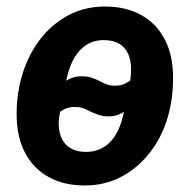

<svg xmlns="http://www.w3.org/2000/svg" viewBox="-20 -557 582 589"><path d="M240 12Q176 12 129 -14Q82 -40 56.5 -89Q31 -138 31 -207Q31 -229 33 -250.5Q35 -272 39 -291Q54 -364 91 -419.5Q128 -475 182 -506Q236 -537 302 -537Q366 -537 413 -511Q460 -485 485.5 -436Q511 -387 511 -318Q511 -296 509 -274.5Q507 -253 503 -232Q489 -160 451.5 -105Q414 -50 360 -19Q306 12 240 12ZM244 -91Q288 -91 317.5 -121Q347 -151 359 -209L366 -244L373 -226Q366 -216 349.5 -208Q333 -200 314 -200Q297 -200 284.5 -204Q272 -208 257 -215Q244 -222 233.5 -225.5Q223 -229 210 -229Q192 -229 178.5 -222.5Q165 -216 145 -199L169 -239L164 -213Q163 -206 161.5 -197.5Q160 -189 160 -179Q160 -153 169 -133Q178 -113 197 -102Q216 -91 244 -91ZM298 -434Q254 -434 225 -402.5Q196 -371 184 -313L177 -279L166 -294Q175 -306 192.5 -314.5Q210 -323 229 -323Q246 -323 258.5 -319.5Q271 -316 286 -308Q299 -301 309.5 -297.5Q320 -294 333 -294Q350 -294 362.5 -300Q375 -306 395 -320L374 -284L378 -304Q380 -312 381 -322Q382 -332 382 -346Q382 -372 373 -392Q364 -412 345.5 -423Q327 -434 298 -434Z"/></svg>

Font: IBM Plex Sans
Style: Italic
Weight: 400
Italic angle: -11.31°
Designer: Mike Abbink, Paul van der Laan, Pieter van Rosmalen
Foundry: Bold Monday
Version: Version 3.201